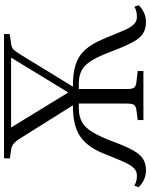

<svg xmlns="http://www.w3.org/2000/svg" viewBox="87 -838 763 978"><g transform="rotate(-90 469.0 -348.5)"><path d="M91 13Q42 13 5 -24L13 -46Q23 -40 36 -36.5Q49 -33 64 -33Q87 -33 103 -49.5Q119 -66 135.5 -103.5Q152 -141 177 -204Q211 -288 266.5 -324Q322 -360 422 -359L256 -624Q241 -648 228.5 -659.5Q216 -671 195 -674L152 -680V-710H785V-681L731 -673Q715 -671 705.5 -661Q696 -651 678 -622L517 -359Q583 -360 628.5 -345.5Q674 -331 705 -296.5Q736 -262 760 -204Q784 -148 799.5 -109.5Q815 -71 831.5 -52Q848 -33 873 -33Q888 -33 901.5 -36.5Q915 -40 924 -46L932 -24Q895 13 846 13Q813 13 789.5 -1Q766 -15 746 -50.5Q726 -86 701 -151Q675 -221 652.5 -259.5Q630 -298 602 -313.5Q574 -329 533 -329H505V-83Q505 -58 511.5 -48.5Q518 -39 537 -36L597 -29V0H347V-29L400 -36Q419 -39 425 -49Q431 -59 431 -86V-329H408Q365 -329 336 -312.5Q307 -296 284 -257Q261 -218 236 -151Q212 -87 192 -51.5Q172 -16 148.5 -1.5Q125 13 91 13ZM486 -385H489L665 -674H309Z"/></g></svg>

Font: Literata 36pt Light
Style: Regular
Weight: 300
Designer: Latin by Veronika Burian and Jose Scaglione. Greek by Irene Vlachou. Cyrillic by Vera Evstafieva.
Foundry: TypeTogether
Version: Version 3.002